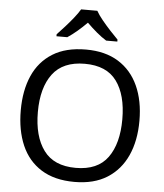

<svg xmlns="http://www.w3.org/2000/svg" viewBox="-62 -998 905 1062"><g transform="rotate(5 390.5 -467.0)"><path d="M720 -358Q720 -247 682.5 -164.5Q645 -82 572 -36Q499 10 391 10Q280 10 206.5 -36Q133 -82 97 -165Q61 -248 61 -359Q61 -469 97 -551Q133 -633 206.5 -679Q280 -725 392 -725Q499 -725 572 -679.5Q645 -634 682.5 -551.5Q720 -469 720 -358ZM156 -358Q156 -223 213 -145.5Q270 -68 391 -68Q513 -68 569 -145.5Q625 -223 625 -358Q625 -493 569 -569.5Q513 -646 392 -646Q271 -646 213.5 -569.5Q156 -493 156 -358ZM435 -944Q447 -922 469.5 -894.5Q492 -867 516.5 -840.5Q541 -814 560 -795V-784H498Q472 -800 444 -823.5Q416 -847 389 -874Q362 -847 335 -824Q308 -801 282 -784H222V-795Q241 -815 264.5 -841Q288 -867 310 -894.5Q332 -922 345 -944Z"/></g></svg>

Font: Noto Sans Rejang
Style: Regular
Weight: 400
Designer: Monotype Design Team
Foundry: Monotype Imaging Inc.
Version: Version 2.001; ttfautohint (v1.8.4.7-5d5b)